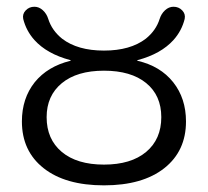

<svg xmlns="http://www.w3.org/2000/svg" viewBox="-20 -562 615 569"><path d="M44.9 -202.1Q44.9 -270.5 83 -318.4Q121.1 -365.2 188.5 -381.8Q189.5 -381.8 189.5 -382.8Q189.5 -383.8 188.5 -383.8Q119.1 -402.3 82 -443.4Q57.6 -470.7 48.8 -505.9Q45.9 -520.5 56.2 -531.2Q66.4 -542 82 -542Q95.7 -542 106.9 -531.7Q118.2 -521.5 123 -505.9Q133.8 -471.7 164.1 -447.3Q210 -412.1 288.1 -412.1Q366.2 -412.1 412.1 -447.3Q442.4 -471.7 453.1 -505.9Q458 -521.5 469.2 -531.7Q480.5 -542 494.1 -542Q509.8 -542 520 -531.2Q530.3 -520.5 527.3 -505.9Q518.6 -470.7 494.1 -443.4Q457 -402.3 387.7 -383.8Q386.7 -383.8 386.7 -382.8Q386.7 -381.8 387.7 -381.8Q455.1 -366.2 493.2 -318.4Q531.2 -270.5 531.2 -202.1Q531.2 -114.3 466.8 -63.5Q402.3 -12.7 288.1 -12.7Q173.8 -12.7 109.4 -63.5Q44.9 -114.3 44.9 -202.1ZM118.2 -214.8Q118.2 -149.4 163.1 -111.8Q208 -74.2 288.1 -74.2Q368.2 -74.2 413.1 -111.8Q458 -149.4 458 -214.8Q458 -279.3 413.1 -315.9Q368.2 -352.5 288.1 -352.5Q208 -352.5 163.1 -315.4Q118.2 -278.3 118.2 -214.8Z"/></svg>

Font: Gen Jyuu Gothic P Normal
Style: Regular
Weight: 300
Designer: [Source Han Sans]
Ryoko NISHIZUKA  (kana & ideographs); Paul D. Hunt (Latin, Greek & Cyrillic); Wenlong ZHANG  (bopomofo
Version: Version 1.002.20150607